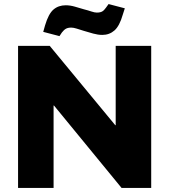

<svg xmlns="http://www.w3.org/2000/svg" viewBox="-20 -926 834 946"><path d="M69 0V-700H225L548 -309H550V-700H725V0H579L246 -406H244V0ZM273 -748 193 -769 202 -801Q219 -858 243.5 -879Q268 -900 304 -900Q325 -900 348 -893.5Q371 -887 394 -880Q414 -875 430 -869.5Q446 -864 457 -864Q474 -864 483.5 -869.5Q493 -875 502 -888L515 -906L595 -885L585 -854Q569 -798 544 -776Q519 -754 484 -754Q463 -754 439.5 -760.5Q416 -767 393 -774Q374 -780 358 -785Q342 -790 331 -790Q315 -790 305 -784.5Q295 -779 285 -766Z"/></svg>

Font: REM
Style: Bold
Weight: 700
Designer: Octavio Pardo
Foundry: Ashler Design
Version: Version 1.005;gftools[0.9.28]